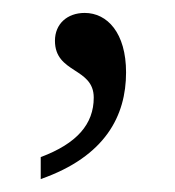

<svg xmlns="http://www.w3.org/2000/svg" viewBox="-20 -121 271 297"><path d="M111 -101C84 -101 65 -84 65 -58C65 -7 125 -17 125 30C125 71 99 101 43 122V156C143 121 175 58 175 -9C175 -70 146 -101 111 -101Z"/></svg>

Font: Noto Serif Sinhala SemiCondensed Light
Style: Regular
Weight: 300
Width: 4
Designer: Jelle Bosma - Monotype Design Team
Foundry: Monotype Imaging Inc.
Version: Version 2.007